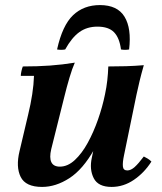

<svg xmlns="http://www.w3.org/2000/svg" viewBox="-20 -722 638 757"><path d="M146 15Q81 15 61.5 -24.5Q42 -64 57 -126L91 -270Q101 -311 107 -350Q113 -389 114 -423H62Q62 -430 64.5 -441.5Q67 -453 70 -460Q128 -460 177 -463.5Q226 -467 275 -475Q265 -453 254 -416Q243 -379 233.5 -340Q224 -301 216 -270L182 -134Q174 -100 182.5 -82.5Q191 -65 216 -65Q247 -65 275 -91Q303 -117 326 -159Q349 -201 366.5 -251Q384 -301 394 -350H425Q397 -214 352 -134Q307 -54 253.5 -19.5Q200 15 146 15ZM420 15Q367 15 349.5 -19.5Q332 -54 342 -100L394 -350Q400 -378 403 -405Q406 -432 407 -460Q443 -460 477 -461Q511 -462 547 -465Q537 -430 530.5 -403Q524 -376 518 -348L469 -110Q463 -82 464.5 -66Q466 -50 482 -50Q496 -50 511 -63.5Q526 -77 547 -105Q555 -101 562.5 -96.5Q570 -92 577 -85Q549 -41 508 -13Q467 15 420 15ZM237 -527Q221 -524 205 -527Q226 -622 268 -662Q310 -702 374 -702Q443 -702 471 -656Q499 -610 489 -527Q473 -524 457 -527Q451 -573 429.5 -595Q408 -617 364 -617Q323 -617 293 -595.5Q263 -574 237 -527Z"/></svg>

Font: Poltawski Nowy
Style: Bold Italic
Weight: 700
Italic angle: -12°
Designer: Adam Pótawski, Mateusz Machalski, Borys Kosmynka, Ania Wieluska
Foundry: Capitalics.wtf
Version: Version 1.001;gftools[0.9.25]